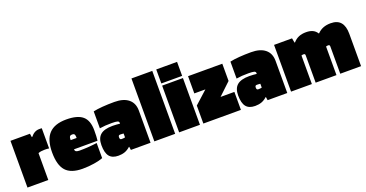

<svg xmlns="http://www.w3.org/2000/svg" viewBox="-34 -1280 3634 1907"><g transform="rotate(-20 1783.0 -326.5)"><path d="M241 0H21V-494H227L233 -456H237Q258 -482 280.5 -494Q303 -506 328 -506Q340 -506 345 -506Q350 -506 356 -505V-292Q343 -294 332 -294.5Q321 -295 310 -295Q288 -295 271.5 -292.5Q255 -290 241 -284Z M818 -181V-21Q783 -7 723.5 2.5Q664 12 601 12Q479 12 424.5 -48.5Q370 -109 370 -244Q370 -377 429.5 -440.5Q489 -504 613 -504Q731 -504 785 -458Q839 -412 839 -308Q839 -272 838 -248.5Q837 -225 834 -199H585Q586 -181 597.5 -174.5Q609 -168 636 -168Q684 -168 735 -172Q786 -176 818 -181ZM647 -319Q645 -334 638 -339Q631 -344 616 -344Q600 -344 592.5 -334Q585 -324 585 -296H648Q648 -303 648 -308Q648 -313 647 -319Z M980 12Q915 12 885 -25.5Q855 -63 855 -144Q855 -218 895.5 -252.5Q936 -287 1024 -287Q1045 -287 1065 -285.5Q1085 -284 1102 -282V-292Q1102 -306 1085 -311Q1068 -316 1025 -316Q987 -316 958 -314Q929 -312 898 -307V-486Q938 -495 996.5 -499.5Q1055 -504 1122 -504Q1218 -504 1270 -461.5Q1322 -419 1322 -340V0H1114L1109 -35H1106Q1077 -9 1047 1.5Q1017 12 980 12ZM1065 -180Q1055 -180 1050.5 -174.5Q1046 -169 1046 -157Q1046 -144 1050.5 -138.5Q1055 -133 1065 -133Q1077 -133 1085.5 -134Q1094 -135 1102 -137V-178Q1090 -179 1081.5 -179.5Q1073 -180 1065 -180Z M1582 -665V0H1362V-665Z M1844 -517H1624V-665H1844ZM1844 0H1624V-494H1844Z M2277 -190V0H1880V-190L2015 -312H1898V-494H2260V-312L2131 -190Z M2425 12Q2360 12 2330 -25.5Q2300 -63 2300 -144Q2300 -218 2340.5 -252.5Q2381 -287 2469 -287Q2490 -287 2510 -285.5Q2530 -284 2547 -282V-292Q2547 -306 2530 -311Q2513 -316 2470 -316Q2432 -316 2403 -314Q2374 -312 2343 -307V-486Q2383 -495 2441.5 -499.5Q2500 -504 2567 -504Q2663 -504 2715 -461.5Q2767 -419 2767 -340V0H2559L2554 -35H2551Q2522 -9 2492 1.5Q2462 12 2425 12ZM2510 -180Q2500 -180 2495.5 -174.5Q2491 -169 2491 -157Q2491 -144 2495.5 -138.5Q2500 -133 2510 -133Q2522 -133 2530.5 -134Q2539 -135 2547 -137V-178Q2535 -179 2526.5 -179.5Q2518 -180 2510 -180Z M3027 0H2807V-494H2997L3006 -446H3011Q3037 -476 3070 -490Q3103 -504 3148 -504Q3189 -504 3217.5 -490.5Q3246 -477 3263 -449H3267Q3294 -477 3328.5 -490.5Q3363 -504 3408 -504Q3478 -504 3512.5 -463.5Q3547 -423 3547 -342V0H3327V-289Q3327 -298 3323 -302Q3319 -306 3310 -306Q3303 -306 3297.5 -305Q3292 -304 3287 -302V0H3067V-289Q3067 -298 3063 -302Q3059 -306 3050 -306Q3043 -306 3037.5 -305Q3032 -304 3027 -302Z"/></g></svg>

Font: Blinker Black
Style: Regular
Weight: 900
Designer: Juergen Huber
Foundry: supertype
Version: Version 1.017;hotconv 1.0.117;makeotfexe 2.5.65602